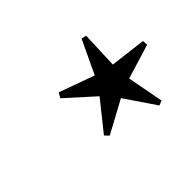

<svg xmlns="http://www.w3.org/2000/svg" viewBox="-77 -875 619 619"><g transform="rotate(-45 233.0 -565.0)"><path d="M372 -406 356 -399.5 285 -504 174 -444 161 -457.5 240.5 -557 146.5 -642 156.5 -659 277 -615.5 331 -729.5 348 -725.5 343 -599 465.5 -584 466.5 -566 348.5 -530Z"/></g></svg>

Font: Newsreader 72pt ExtraBold
Style: Italic
Weight: 800
Italic angle: -17°
Designer: Hugues Gentile
Foundry: Production Type
Version: Version 1.003; ttfautohint (v1.8.3)